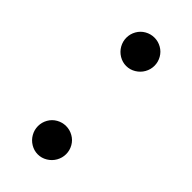

<svg xmlns="http://www.w3.org/2000/svg" viewBox="-175 -555 603 603"><g transform="rotate(45 127.0 -253.5)"><path d="M64.5 -57.6Q64.5 -74.2 72.8 -88.9Q81.1 -103.5 95.7 -111.8Q110.4 -120.1 127 -120.1Q143.6 -120.1 158.2 -111.8Q172.9 -103.5 181.2 -88.9Q189.5 -74.2 189.5 -57.6Q189.5 -41 181.2 -26.4Q172.9 -11.7 158.2 -2.9Q143.6 5.9 127 5.9Q110.4 5.9 95.7 -2.9Q81.1 -11.7 72.8 -26.4Q64.5 -41 64.5 -57.6ZM64.5 -450.2Q64.5 -466.8 72.8 -481.4Q81.1 -496.1 95.7 -504.4Q110.4 -512.7 127 -512.7Q143.6 -512.7 158.2 -504.4Q172.9 -496.1 181.2 -481.4Q189.5 -466.8 189.5 -450.2Q189.5 -433.6 181.2 -418.9Q172.9 -404.3 158.2 -395.5Q143.6 -386.7 127 -386.7Q110.4 -386.7 95.7 -395.5Q81.1 -404.3 72.8 -418.9Q64.5 -433.6 64.5 -450.2Z"/></g></svg>

Font: Pretendard Std Variable
Style: Regular
Weight: 400
Designer: Base glyphs from Inter by Rasmus Andersson; Hangeul glyphs from Noto Sans CJK(Source Han Sans) by Jang Soo-young and Kan
Foundry: Kil Hyung-jin
Version: Version 1.309;Glyphs 3.2 (3225)